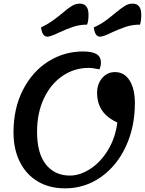

<svg xmlns="http://www.w3.org/2000/svg" viewBox="-20 -1007 794 1052"><path d="M512 -498Q512 -547 540 -579.5Q568 -612 610 -612Q661 -612 690 -566.5Q719 -521 719 -441Q719 -311 669.5 -204.5Q620 -98 532.5 -36.5Q445 25 336 25Q251 25 187.5 -12.5Q124 -50 89 -119.5Q54 -189 54 -281Q54 -414 106 -515Q158 -616 245 -670.5Q332 -725 435 -725Q485 -725 509 -710.5Q533 -696 533 -665Q533 -646 525 -627Q512 -630 495 -632.5Q478 -635 466 -635Q387 -635 322.5 -591Q258 -547 220.5 -467.5Q183 -388 183 -285Q183 -167 231.5 -106Q280 -45 363 -45Q418 -45 474.5 -81.5Q531 -118 571.5 -184.5Q612 -251 623 -336Q512 -385 512 -498ZM205 -857Q239 -873 266 -892Q293 -911 323 -936Q354 -963 374.5 -975Q395 -987 417 -987Q465 -987 465 -926Q465 -891 457 -872Q417 -872 382 -860.5Q347 -849 302 -828Q256 -806 240 -806Q211 -806 205 -857ZM494 -857Q528 -872 554 -890.5Q580 -909 612 -936Q645 -963 664.5 -975Q684 -987 707 -987Q754 -987 754 -926Q754 -892 747 -872Q706 -872 670.5 -860.5Q635 -849 590 -828Q572 -819 555 -812.5Q538 -806 528 -806Q500 -806 494 -857Z"/></svg>

Font: Lemonada
Style: Regular
Weight: 400
Designer: Mohamed Gaber (Arabic) Eduardo Tunni (Latin)
Foundry: Kief Type Foundry
Version: Version 3.006